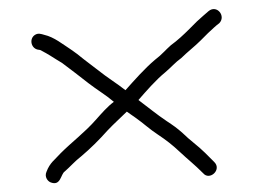

<svg xmlns="http://www.w3.org/2000/svg" viewBox="-20 -531 566 430"><path d="M64 -420 70 -419C89 -409.5 100.9 -400.6 119 -390C136.9 -377 160.1 -358.5 179 -344C195.1 -331.5 218.3 -317.3 235 -303C220.2 -291.9 208.7 -278.4 194 -262C169.4 -234.1 140.9 -212.9 116 -188C102.2 -172.5 91.8 -166.9 84 -146C79.3 -135.1 86.5 -125.2 93.5 -122.5C116.3 -113.7 115.7 -140.8 125 -147C136.4 -156.7 148.2 -170.6 162 -181C182.9 -198.7 201.2 -216.8 221 -239C236.5 -255.4 249.6 -266.6 264 -281C271.3 -275.7 278 -271 284 -267C299.2 -256.4 316.7 -240.5 333 -230C352.5 -217 365.8 -206.7 382.5 -191C402.3 -172.4 413.9 -164.1 435 -143C449.3 -125.8 477.3 -150.7 460 -168L439.5 -188.5C423.4 -204.6 405 -217 389 -233C375.7 -244.8 369 -249.4 353 -260C331.4 -274.4 310.1 -292 290 -307C307.6 -327.1 328.9 -351.8 350 -369C364 -380.8 372.6 -391.5 386 -401C398.8 -413.8 415.9 -426.9 429 -440L446 -457C457.2 -467.1 461.2 -471.7 471 -479C486.8 -494.8 465.6 -521.5 447 -506C437.9 -498.2 431.4 -492.5 421 -483L404 -466C391.6 -453.6 377.1 -440 363 -430C350.7 -419.2 341.7 -408 327 -397C303.5 -377.1 280.9 -351.3 261 -329C243.3 -343.1 218.3 -358.7 202 -372L168 -398C156.7 -407.3 147 -414.7 139 -420C121.3 -431.3 101.2 -448.1 79 -453C72 -455 65.6 -457.4 58.5 -453C45.3 -444.9 48.8 -423.8 64 -420Z"/></svg>

Font: HoneyBee
Style: Lit
Weight: 300
Foundry: Cannot Into Space Fonts
Version: Version 0.89